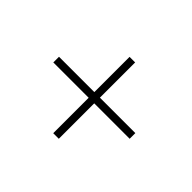

<svg xmlns="http://www.w3.org/2000/svg" viewBox="-94 -697 730 730"><g transform="rotate(-45 271.0 -332.0)"><path d="M277 -317V-126.5H246.5V-317H56V-347H246.5V-537H277V-347H466.5V-317Z"/></g></svg>

Font: League Spartan Thin
Style: Regular
Weight: 100
Foundry: The League of Moveable Type
Version: Version 2.002